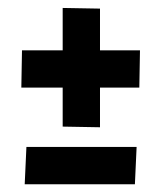

<svg xmlns="http://www.w3.org/2000/svg" viewBox="-20 -475 416 495"><path d="M327.8 0H43.7L48.1 -96.2H332.2ZM237.8 -345.3H340.9L339.2 -249.1H237.8V-146.9L141.6 -148.6V-249.1H35L36.7 -345.3H141.6V-454.5L237.8 -452.8Z"/></svg>

Font: Wabroye
Style: Medium
Weight: 500
Designer: gluk
Foundry: gluk
Version: Version 0.14